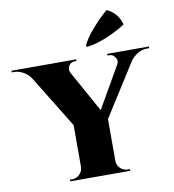

<svg xmlns="http://www.w3.org/2000/svg" viewBox="-144 -1041 1020 1128"><g transform="rotate(-10 366.0 -477.0)"><path d="M419 -761 412 -768Q431 -812 477.5 -864.5Q524 -917 567 -954Q631 -927 652 -854Q602 -821 537 -794Q472 -767 419 -761ZM776 -690H762Q732 -690 704.5 -673Q677 -656 661 -631L465 -322V-73Q465 -47 483.5 -28.5Q502 -10 529 -10H541V0H183V-10H196Q222 -10 240.5 -28Q259 -46 260 -72V-322L69 -633Q54 -657 26.5 -673.5Q-1 -690 -30 -690H-44V-700H342V-690H330Q308 -690 296 -670Q290 -659 290 -648.5Q290 -638 295 -628L432 -381L574 -628Q580 -638 580 -648.5Q580 -659 573 -669Q560 -690 539 -690H527V-700H776Z"/></g></svg>

Font: Cinzel Decorative Black
Style: Regular
Weight: 900
Designer: Natanael Gama
Version: Version 1.002;PS 001.002;hotconv 1.0.56;makeotf.lib2.0.21325